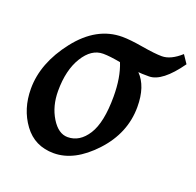

<svg xmlns="http://www.w3.org/2000/svg" viewBox="-99 -611 746 731"><g transform="rotate(20 274.5 -245.0)"><path d="M218.3 -58.6Q267.1 -58.6 298.8 -108.4Q330.6 -158.2 330.6 -263.7Q330.6 -340.8 308.6 -395Q265.1 -403.3 237.8 -403.3Q190.4 -403.3 157.5 -349.9Q124.5 -296.4 124.5 -211.9Q124.5 -150.4 152.6 -104.5Q180.7 -58.6 218.3 -58.6ZM189.5 17.1Q112.3 17.1 68.4 -42.7Q24.4 -102.5 24.4 -184.6Q24.4 -288.6 102.5 -388.7Q180.7 -488.8 284.7 -488.8Q315.9 -488.8 369.1 -479.7Q422.4 -470.7 450.2 -470.7Q486.3 -470.7 526.9 -507.3L549.3 -474.1Q483.9 -381.8 430.7 -381.8Q396.5 -381.8 387.2 -383.3Q429.2 -340.8 429.2 -257.3Q429.2 -150.9 351.1 -66.9Q272.9 17.1 189.5 17.1Z"/></g></svg>

Font: Kelvinch
Style: Bold Italic
Weight: 700
Italic angle: -10°
Designer: Paul James Miller
Foundry: High-Logic / Made with FontCreator
Version: Version 3.30 September 23, 2016